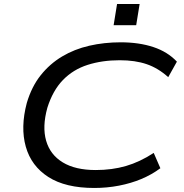

<svg xmlns="http://www.w3.org/2000/svg" viewBox="-20 -924 913 953"><path d="M448 9Q305 9 220 -45.5Q135 -100 108 -196Q81 -292 113 -413Q137 -494 182 -550.5Q227 -607 288 -643.5Q349 -680 423 -697Q497 -714 579 -714Q670 -714 741 -690.5Q812 -667 858 -618L815 -541Q765 -586 708 -605.5Q651 -625 574 -625Q487 -625 415 -602Q343 -579 292.5 -527Q242 -475 215 -389Q189 -295 209 -225.5Q229 -156 291.5 -118Q354 -80 455 -80Q536 -80 605 -100Q674 -120 743 -165L776 -89Q733 -57 681.5 -35.5Q630 -14 570.5 -2.5Q511 9 448 9ZM544 -799 561 -904H673L656 -799Z"/></svg>

Font: Nunito Sans 7pt Expanded
Style: Italic
Weight: 400
Width: 7
Italic angle: -9°
Designer: Vernon Adams
Foundry: Vernon Adams
Version: Version 3.101;gftools[0.9.27]